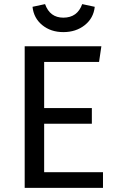

<svg xmlns="http://www.w3.org/2000/svg" viewBox="-20 -914 575 934"><path d="M288.1 -757.8Q227.5 -757.8 185.8 -791.7Q144 -825.7 138.2 -880.9L199.2 -894Q222.7 -828.1 288.1 -828.1Q356.4 -828.1 379.9 -894L440.9 -880.9Q435.1 -825.7 392.3 -791.7Q349.6 -757.8 288.1 -757.8ZM473.1 -689 461.9 -612.8H194.8V-388.2H426.8V-312H194.8V-76.2H481V0H100.1V-689Z"/></svg>

Font: FiraGO
Style: Regular
Weight: 400
Designer: bBox Type
Foundry: bBox Type GmbH
Version: Version 1.001;PS 001.001;hotconv 1.0.88;makeotf.lib2.5.64775